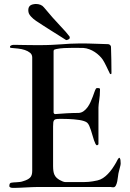

<svg xmlns="http://www.w3.org/2000/svg" viewBox="-20 -932 650 957"><path d="M140.6 -645.5Q140.6 -660.2 129.9 -668.9Q119.1 -677.7 103.5 -682.9Q87.9 -688 70.3 -689.9Q52.7 -691.9 39.1 -692.9Q35.6 -692.9 32.7 -693.6Q29.8 -694.3 29.8 -698.7Q29.8 -701.7 32.2 -703.6Q34.7 -705.6 38.1 -706.8Q41.5 -708 44.9 -708.3Q48.3 -708.5 50.8 -708.5Q54.2 -708.5 65.4 -708.3Q76.7 -708 93.3 -707.8Q109.9 -707.5 130.1 -707.3Q150.4 -707 172.4 -707Q210 -707 237.1 -708.3Q264.2 -709.5 286.4 -711.2Q308.6 -712.9 328.9 -714.1Q349.1 -715.3 372.6 -715.3Q381.8 -715.3 388.9 -715.3Q396 -715.3 403.3 -715.3Q410.6 -715.3 419.7 -715.1Q428.7 -714.8 441.7 -714.4Q454.6 -713.9 473.4 -713.4Q492.2 -712.9 519 -711.9Q524.4 -711.4 528.3 -708Q532.2 -704.6 533.2 -699.2Q534.2 -665.5 534.9 -635Q535.6 -604.5 535.6 -570.3Q535.6 -562.5 533.2 -562.5Q532.2 -562.5 530.3 -563Q528.3 -563.5 527.3 -565.9Q523.4 -573.7 519 -583Q514.6 -592.3 510 -601.8Q505.4 -611.3 500.7 -620.1Q496.1 -628.9 491.7 -635.3Q485.4 -644.5 475.1 -654.5Q464.8 -664.6 452.1 -672.9Q439.5 -681.2 425 -686.5Q410.6 -691.9 396.5 -692.9Q387.7 -692.9 381.1 -693.1Q374.5 -693.4 368.2 -693.4Q361.8 -693.4 355 -693.4Q348.1 -693.4 338.9 -693.4Q319.8 -693.4 299.6 -692.4Q279.3 -691.4 260.3 -687.5Q255.9 -686.5 251.5 -684.8Q247.1 -683.1 247.1 -676.8V-371.6Q248 -365.2 253.9 -363.3Q281.7 -365.7 313.2 -367.4Q344.7 -369.1 372.6 -369.1Q386.2 -370.1 397.2 -378.2Q408.2 -386.2 416.5 -397.7Q424.8 -409.2 431.2 -423.1Q437.5 -437 442.4 -450.2Q447.3 -463.4 450.9 -473.9Q454.6 -484.4 458 -489.7Q459.5 -492.2 460.9 -492.7Q462.4 -493.2 469.2 -493.2Q472.2 -493.2 475.3 -491.9Q478.5 -490.7 478.5 -488.3Q478.5 -470.7 477.3 -457Q476.1 -443.4 474.6 -432.6Q473.1 -421.9 471.9 -412.8Q470.7 -403.8 470.7 -395.5V-212.9Q469.7 -211.4 468.3 -210.4Q465.8 -208 463.4 -208Q459.5 -208 455.8 -215.1Q452.1 -222.2 448.5 -232.9Q444.8 -243.7 441.2 -256.8Q437.5 -270 433.3 -282.7Q429.2 -295.4 424.6 -305.7Q419.9 -315.9 414.1 -320.8Q408.7 -325.2 398.4 -328.6Q388.2 -332 375.2 -334Q362.3 -335.9 347.7 -337.2Q333 -338.4 319.6 -338.9Q306.2 -339.4 294.4 -339.4Q282.7 -339.4 275.9 -339.4Q265.1 -339.4 259 -338.1Q252.9 -336.9 249.8 -333Q246.6 -329.1 245.6 -321.8Q244.6 -314.5 244.6 -301.8V-105Q244.6 -90.8 246.1 -80.1Q247.6 -69.3 251.2 -61.3Q254.9 -53.2 261 -47.1Q267.1 -41 275.9 -35.6Q282.7 -31.7 291.3 -28.1Q299.8 -24.4 307.1 -24.4H383.8Q395 -24.4 404.1 -24.7Q413.1 -24.9 422.4 -25.6Q431.6 -26.4 441.9 -28.1Q452.1 -29.8 465.8 -32.7Q480.5 -36.1 493.2 -44.4Q505.9 -52.7 517.3 -64.5Q528.8 -76.2 539.1 -90.8Q549.3 -105.5 558.6 -121.6Q560.1 -124 564 -132.1Q567.9 -140.1 572.3 -144.5Q572.8 -145.5 574.7 -145.5Q576.7 -145.5 578.1 -142.1Q581.5 -135.7 581.5 -116.7Q581.5 -110.8 578.1 -98.9Q574.7 -86.9 572.3 -76.2Q569.8 -67.4 568.4 -54.2Q566.9 -41 564.5 -28.6Q562 -16.1 557.4 -7.3Q552.7 1.5 544.9 1.5Q542 1.5 540 1.2Q538.1 1 536.6 1Q535.2 0 528.3 0H168.5Q157.2 0 141.4 0.7Q125.5 1.5 109.4 2.2Q93.3 2.9 78.9 3.7Q64.5 4.4 56.2 4.4H42.5Q37.1 4.4 31.7 2.2Q26.4 0 26.4 -4.9Q26.4 -9.3 27.6 -13.7Q28.8 -18.1 33.2 -20.5Q34.2 -21 37.8 -21.5Q41.5 -22 45.9 -22.5Q50.3 -22.9 54.2 -23.2Q58.1 -23.4 60.1 -23.4Q71.8 -24.4 79.6 -25.1Q87.4 -25.9 98.1 -29.8Q119.1 -36.1 129.9 -46.6Q140.6 -57.1 140.6 -80.1ZM122.1 -871.6Q121.6 -874 121.3 -876.7Q121.1 -879.4 121.1 -881.8Q121.1 -893.6 127.2 -901.1Q133.3 -908.7 148.4 -911.1Q151.4 -911.6 154.3 -911.9Q157.2 -912.1 160.2 -912.1Q171.4 -912.1 181.9 -908Q192.4 -903.8 199.2 -895Q245.1 -839.8 278.6 -804.9Q312 -770 326.7 -750Q327.6 -748 327.6 -745.6Q328.6 -740.2 323.2 -736.8Q317.9 -733.4 314 -732.9L311 -732.4Q310.5 -731.9 310.1 -731.9Q309.6 -731.9 308.6 -732.9Q293 -743.2 272.9 -755.6Q252.9 -768.1 232.4 -781Q211.9 -793.9 192.9 -806.2Q173.8 -818.4 160.2 -827.6Q145.5 -837.4 134.5 -849.6Q123.5 -861.8 122.1 -871.6Z"/></svg>

Font: IM FELL French Canon
Style: Regular
Weight: 400
Designer: Igino Marini
Foundry: Igino Marini,
Version: 3.00